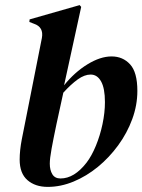

<svg xmlns="http://www.w3.org/2000/svg" viewBox="-20 -717 558 752"><path d="M167 15Q118 15 87.5 -11.5Q57 -38 57 -92Q57 -128 65.5 -172Q74 -216 83 -260L144 -568Q152 -611 113 -624L95 -631L96 -641L292 -697L298 -690L231 -383Q272 -434 322.5 -465Q373 -496 417 -496Q461 -496 489.5 -465Q518 -434 518 -361Q518 -305 498 -250.5Q478 -196 443 -148Q408 -100 363.5 -63.5Q319 -27 268.5 -6Q218 15 167 15ZM175 -76Q175 -51 185 -34.5Q195 -18 217 -18Q271 -18 319 -80Q339 -106 355.5 -146Q372 -186 381.5 -231Q391 -276 391 -317Q391 -371 376 -398Q361 -425 335 -425Q311 -425 284.5 -406Q258 -387 228 -354L201 -230Q189 -173 182 -134.5Q175 -96 175 -76Z"/></svg>

Font: DeepMind Serif Display
Style: Italic
Weight: 400
Italic angle: -12°
Designer: Frank Grießhammer / Modifications: Colophon Foundry
Foundry: Colophon Foundry
Version: Version 5.003; ttfautohint (v1.8.2)